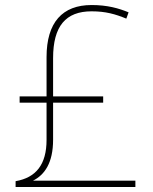

<svg xmlns="http://www.w3.org/2000/svg" viewBox="-20 -743 610 763"><path d="M344 -723C228 -723 165 -654 165 -516V-360H58V-335H165V-187C165 -89 123 -37 42 -23V0H518V-25H111C157 -48 191 -95 191 -188V-335H390V-360H191V-512C191 -639 241 -698 344 -698C400 -698 438 -687 482 -669L491 -694C452 -710 407 -723 344 -723Z"/></svg>

Font: Noto Sans Lao UI Thin
Style: Regular
Weight: 100
Designer: Monotype Design Team
Foundry: Monotype Imaging Inc.
Version: Version 2.000